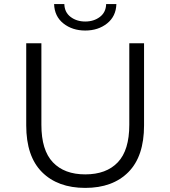

<svg xmlns="http://www.w3.org/2000/svg" viewBox="-20 -911 832 937"><path d="M396 6Q262 6 185 -71Q108 -148 108 -299V-700H182V-302Q182 -178 238 -119Q294 -60 396 -60Q499 -60 555 -119Q611 -178 611 -302V-700H683V-299Q683 -148 606.5 -71Q530 6 396 6ZM396 -762Q333 -762 289.5 -796.5Q246 -831 244 -891H294Q295 -851 324.5 -828.5Q354 -806 396 -806Q438 -806 467.5 -828.5Q497 -851 498 -891H548Q546 -831 502.5 -796.5Q459 -762 396 -762Z"/></svg>

Font: Montserrat
Style: Regular
Weight: 400
Designer: Julieta Ulanovsky
Foundry: Julieta Ulanovsky
Version: Version 9.000; ttfautohint (v1.8.4.7-5d5b)